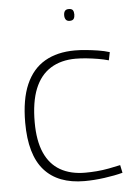

<svg xmlns="http://www.w3.org/2000/svg" viewBox="-53 -758 566 809"><g transform="rotate(-5 230.5 -354.0)"><path d="M44 -257Q44 -355 71.5 -418Q99 -481 151.5 -511.5Q204 -542 279 -542Q301 -542 326.5 -539.5Q352 -537 377.5 -533Q403 -529 425 -522L418 -488Q397 -494 373 -498Q349 -502 325 -504.5Q301 -507 279 -507Q217 -507 173 -479.5Q129 -452 106.5 -396.5Q84 -341 84 -255Q84 -177 106.5 -126Q129 -75 172.5 -50Q216 -25 278 -25Q301 -25 326.5 -27Q352 -29 378.5 -34Q405 -39 427 -44L434 -11Q400 -2 356 4Q312 10 272 10Q160 10 102 -55.5Q44 -121 44 -257ZM268 -668Q257 -668 252 -675Q247 -682 247 -693Q247 -705 252 -711.5Q257 -718 268 -718Q281 -718 285.5 -711.5Q290 -705 290 -693Q290 -682 285.5 -675Q281 -668 268 -668Z"/></g></svg>

Font: Georama ExtraLight
Style: Regular
Weight: 250
Version: Version 1.001